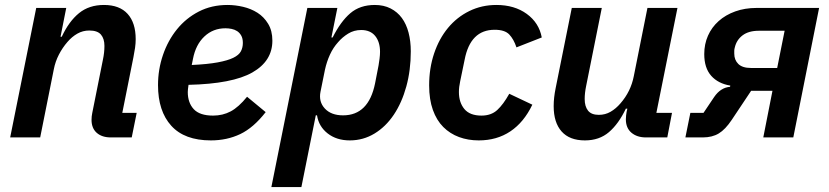

<svg xmlns="http://www.w3.org/2000/svg" viewBox="-20 -554 3342 774"><path d="M21 0 126 -522H247L224 -406H229Q258 -468 298.5 -501Q339 -534 399 -534Q462 -534 494.5 -498Q527 -462 527 -396Q527 -379 524.5 -361.5Q522 -344 518 -324L473 -99H531L511 0H427Q391 0 370 -18.5Q349 -37 349 -71Q349 -85 352 -99L395 -314Q401 -342 401 -369Q401 -398 387 -414.5Q373 -431 340 -431Q314 -431 292 -418.5Q270 -406 252 -385Q232 -362 217.5 -334Q203 -306 197 -275L142 0Z M830 12Q724 12 670.5 -47Q617 -106 617 -211Q617 -274 637 -332.5Q657 -391 693.5 -436Q730 -481 781.5 -507.5Q833 -534 897 -534Q928 -534 960 -526.5Q992 -519 1018 -502.5Q1044 -486 1061 -458Q1078 -430 1078 -390Q1078 -308 997.5 -262Q917 -216 740 -212Q737 -192 737 -183Q737 -140 761 -114Q785 -88 839 -88Q878 -88 910 -105Q942 -122 976 -164L1051 -102Q1002 -39 948.5 -13.5Q895 12 830 12ZM889 -440Q839 -440 804 -407Q769 -374 758 -317L753 -292Q817 -295 857.5 -302.5Q898 -310 920.5 -321Q943 -332 951 -347Q959 -362 959 -381Q959 -399 952.5 -410.5Q946 -422 936 -428.5Q926 -435 913.5 -437.5Q901 -440 889 -440Z M1219 -522H1340L1316 -403H1321Q1353 -467 1392 -500.5Q1431 -534 1491 -534Q1527 -534 1554.5 -520Q1582 -506 1600 -481.5Q1618 -457 1627 -422.5Q1636 -388 1636 -347Q1636 -271 1618 -205.5Q1600 -140 1567.5 -91.5Q1535 -43 1489.5 -15.5Q1444 12 1390 12Q1337 12 1301 -16Q1265 -44 1258 -89H1253L1195 200H1074ZM1363 -89Q1466 -89 1492 -218L1506 -290Q1508 -301 1510 -317Q1512 -333 1512 -345Q1512 -385 1492.5 -409Q1473 -433 1436 -433Q1407 -433 1383.5 -418.5Q1360 -404 1343 -384Q1323 -362 1310 -333.5Q1297 -305 1290 -273L1272 -184Q1264 -144 1289.5 -116.5Q1315 -89 1363 -89Z M1910 12Q1867 12 1830.5 -1.5Q1794 -15 1767 -42Q1740 -69 1725 -111Q1710 -153 1710 -210Q1710 -279 1730 -338.5Q1750 -398 1786 -441.5Q1822 -485 1872 -509.5Q1922 -534 1981 -534Q2054 -534 2103.5 -498Q2153 -462 2164 -403L2062 -363Q2051 -396 2033 -415Q2015 -434 1974 -434Q1876 -434 1853 -313L1835 -226Q1830 -203 1830 -183Q1830 -141 1852 -114.5Q1874 -88 1921 -88Q1960 -88 1984.5 -110.5Q2009 -133 2033 -176L2126 -132Q2092 -61 2037.5 -24.5Q1983 12 1910 12Z M2406 -522 2343 -208Q2337 -179 2337 -155Q2337 -125 2350.5 -108Q2364 -91 2394 -91Q2420 -91 2441.5 -103.5Q2463 -116 2481 -137Q2523 -185 2535 -247L2590 -522H2711L2626 -99H2689L2670 0H2584Q2548 0 2525.5 -19Q2503 -38 2503 -73Q2503 -81 2504 -89Q2505 -97 2506 -103L2509 -116H2503Q2474 -55 2435 -21.5Q2396 12 2338 12Q2276 12 2244 -24Q2212 -60 2212 -126Q2212 -144 2214 -161.5Q2216 -179 2220 -199L2285 -522Z M2763 -99H2816L2859 -163Q2885 -201 2923 -204L2924 -209Q2875 -217 2847 -248.5Q2819 -280 2819 -336Q2819 -376 2834 -410Q2849 -444 2877 -469Q2905 -494 2944 -508Q2983 -522 3030 -522H3282L3178 0H3057L3094 -188H3008L2930 -71Q2904 -32 2877.5 -16Q2851 0 2813 0H2743ZM3039 -430Q2998 -430 2973.5 -411.5Q2949 -393 2942 -362Q2940 -355 2940 -349.5Q2940 -344 2940 -338Q2940 -312 2956.5 -296Q2973 -280 3007 -280H3113L3143 -430Z"/></svg>

Font: IBM Plex Sans SmBld
Style: Italic
Weight: 600
Italic angle: -11°
Designer: Mike Abbink, Paul van der Laan, Pieter van Rosmalen
Foundry: Bold Monday
Version: Version 3.005